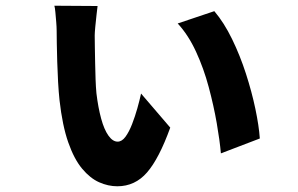

<svg xmlns="http://www.w3.org/2000/svg" viewBox="-20 -604 1040 671"><path d="M321 -583Q320 -575 317.5 -553.5Q315 -532 313 -510.5Q311 -489 311 -480Q311 -464 311.5 -438.5Q312 -413 312.5 -384Q313 -355 314 -327Q315 -299 317 -278Q323 -228 333.5 -189.5Q344 -151 359 -130Q374 -109 391 -109Q406 -109 418.5 -126Q431 -143 441.5 -170Q452 -197 460 -225.5Q468 -254 473 -277L575 -158Q536 -50 494 -1.5Q452 47 390 47Q358 47 326.5 33Q295 19 267 -14.5Q239 -48 218.5 -106.5Q198 -165 188 -254Q185 -282 183 -317.5Q181 -353 180 -388.5Q179 -424 178.5 -453Q178 -482 178 -497Q178 -509 176.5 -527Q175 -545 173.5 -561.5Q172 -578 170 -584ZM729 -565Q763 -525 791 -467.5Q819 -410 839.5 -346.5Q860 -283 872.5 -223.5Q885 -164 888 -120L752 -68Q748 -113 737.5 -173.5Q727 -234 709.5 -299.5Q692 -365 665 -423.5Q638 -482 601 -522Z"/></svg>

Font: Noto Sans JP ExtraBold
Style: Regular
Weight: 800
Designer: Ryoko NISHIZUKA  (kana, bopomofo & ideographs); Paul D. Hunt (Latin, Greek & Cyrillic); Sandoll Communications , Soo-you
Foundry: Adobe
Version: Version 2.004-H2;hotconv 1.0.118;makeotfexe 2.5.65603